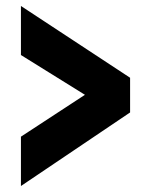

<svg xmlns="http://www.w3.org/2000/svg" viewBox="-20 -581 484 642"><path d="M50 41V-124L264 -264L50 -397V-561L415 -321V-205Z"/></svg>

Font: Lalezar
Style: Regular
Weight: 400
Designer: Borna Izadpanah
Foundry: Borna Izadpanah
Version: Version 1.003;November 28, 2018;FontCreator 11.5.0.2421 64-b